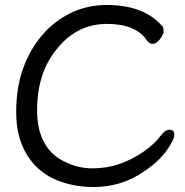

<svg xmlns="http://www.w3.org/2000/svg" viewBox="-20 -733 743 771"><path d="M559 -45Q469 18 357 18Q269 18 198 -14Q127 -46 86 -115Q45 -184 45 -282.5Q45 -381 72.5 -457.5Q100 -534 149 -591.5Q198 -649 264.5 -681Q331 -713 408 -713Q560 -713 633 -626Q637 -620 637 -607.5Q637 -595 622.5 -576Q608 -557 593.5 -557Q579 -557 571 -569Q527 -637 409.5 -637Q292 -637 213 -542Q129 -445 129 -290.5Q129 -136 241 -83Q293 -57 350.5 -57Q408 -57 458 -74Q508 -91 554.5 -122.5Q601 -154 631 -195Q645 -212 661 -212Q669 -212 674.5 -207.5Q680 -203 680 -193Q680 -178 665 -153Q631 -93 559 -45Z"/></svg>

Font: Moon Stars Kai
Style: Bold
Weight: 700
Designer: GuiWonder
Version: Version 1.101